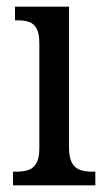

<svg xmlns="http://www.w3.org/2000/svg" viewBox="-20 -556 318 576"><path d="M19 0V-41H30Q50 -41 65 -46Q80 -51 89 -66Q98 -81 98 -110V-425Q98 -455 90 -470Q82 -485 67.5 -490Q53 -495 33 -495H25V-536H187V-115Q187 -84 195.5 -68Q204 -52 220 -46.5Q236 -41 255 -41H266V0Z"/></svg>

Font: Noto Serif Khmer Condensed
Style: Regular
Weight: 400
Width: 3
Designer: Danh Hong and the Monotype Design Team
Foundry: Monotype Imaging Inc.
Version: Version 2.004